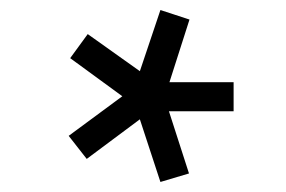

<svg xmlns="http://www.w3.org/2000/svg" viewBox="-20 -729 570 383"><path d="M446 -507V-565H318L358 -690L300 -709L259 -587L155 -661L120 -613L224 -537L117 -458L153 -412L259 -491L300 -366L357 -383L317 -507Z"/></svg>

Font: TitilliumText22L
Style: 600 wt
Weight: 600
Designer: Campivisivi
Foundry: Campivisivi
Version: 1.000